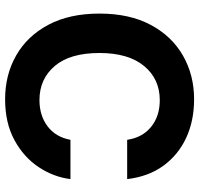

<svg xmlns="http://www.w3.org/2000/svg" viewBox="-34 -743 787 759"><g transform="rotate(90 359.5 -363.5)"><path d="M372.6 9.8Q275.4 9.8 198.7 -34.2Q122.1 -78.1 77.9 -161.4Q33.7 -244.6 33.7 -363.3Q33.7 -482.4 78.4 -565.9Q123 -649.4 200 -693.4Q276.9 -737.3 372.6 -737.3Q457 -737.3 524.7 -706.1Q592.3 -674.8 635.3 -615.7Q678.2 -556.6 688 -472.7H532.7Q523.9 -532.7 481.7 -567.1Q439.5 -601.6 376 -601.6Q292 -601.6 240.7 -539.3Q189.5 -477.1 189.5 -363.3Q189.5 -246.6 241 -186.3Q292.5 -126 375.5 -126Q437 -126 479.5 -158.2Q522 -190.4 532.7 -248.5H688Q679.7 -181.6 640.4 -122.6Q601.1 -63.5 533.4 -26.9Q465.8 9.8 372.6 9.8Z"/></g></svg>

Font: Inter Tight
Style: Bold
Weight: 700
Designer: Rasmus Andersson
Foundry: rsms
Version: Version 3.004; ttfautohint (v1.8.4.7-5d5b)